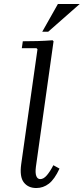

<svg xmlns="http://www.w3.org/2000/svg" viewBox="-20 -938 422 968"><path d="M249 -105 280 -88Q255 -34 226.5 -12Q198 10 163 10Q122 10 100 -18.5Q78 -47 87 -111L169 -690L164 -695H90L95 -730Q134 -730 169.5 -731Q205 -732 245 -735L250 -730L161 -97Q157 -66 163 -50.5Q169 -35 183 -35Q200 -35 216.5 -54.5Q233 -74 249 -105ZM382 -918 223 -778H193L272 -918Z"/></svg>

Font: Brygada 1918
Style: Italic
Weight: 400
Italic angle: -8°
Designer: Mateusz Machalski | Borys Kosmynka | Przemek Hoffer
Foundry: NIEPODLEGLA 2018
Version: Version 3.006